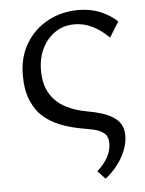

<svg xmlns="http://www.w3.org/2000/svg" viewBox="-48 -462 526 696"><g transform="rotate(-5 215.0 -114.0)"><path d="M308.4 195 280.6 165.7Q306.3 142.9 319.6 118.4Q332.9 93.8 332.9 68.5Q332.9 42.5 317.4 30.5Q301.9 18.5 277.9 13.6Q253.9 8.6 227.5 4Q193.7 -2.6 160.6 -15.5Q127.5 -28.4 100.7 -51.2Q74 -74.1 58 -111.8Q41.9 -149.5 41.9 -204.3Q41.9 -270.1 71.6 -319.4Q101.4 -368.7 151.5 -395.7Q201.6 -422.6 262.6 -422.6Q306.4 -422.6 341.2 -408.4Q376.1 -394.1 403.8 -369L369 -313.1Q341.2 -340.9 310 -356.6Q278.8 -372.3 244.1 -372.3Q204.1 -372.3 173.6 -351.5Q143.2 -330.7 126.1 -295.6Q109.1 -260.5 109.1 -216.2Q109.1 -164.1 130 -130.6Q150.9 -97.2 185.9 -79Q220.9 -60.9 262.3 -54Q292 -48.8 316.1 -41.1Q340.3 -33.4 357.4 -22.1Q374.5 -10.9 383.7 5.3Q393 21.5 393 45.3Q393 71.8 382 99.4Q371 126.9 351.8 151.6Q332.6 176.4 308.4 195Z"/></g></svg>

Font: Ysabeau
Style: Bold
Weight: 700
Designer: Christian Thalmann (Catharsis Fonts)
Version: Version 2.000;gftools[0.9.27.dev2+g8671c4b]